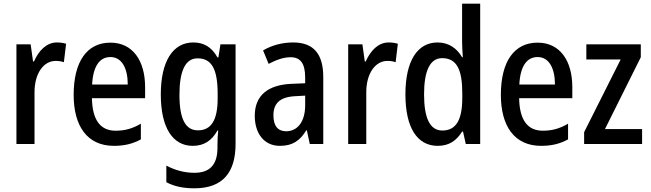

<svg xmlns="http://www.w3.org/2000/svg" viewBox="-20 -780 3524 1040"><path d="M288 -550C232 -550 190 -506 164 -447H159L146 -540H69V0H167V-281C167 -382 216 -450 281 -450C297 -450 313 -448 326 -443L338 -543C322 -548 304 -550 288 -550Z M578 -549C452 -549 379 -448 379 -266C379 -99 451 10 597 10C654 10 699 -1 743 -25V-110C697 -83 656 -72 606 -72C523 -72 480 -131 478 -248H766V-308C766 -450 700 -549 578 -549ZM578 -471C642 -471 672 -407 672 -322H479C484 -422 520 -471 578 -471Z M1027 -550C917 -550 851 -449 851 -268C851 -89 915 10 1024 10C1084 10 1126 -17 1158 -73H1162C1159 -48 1158 -16 1158 4V20C1158 115 1114 156 1033 156C981 156 930 143 881 117V207C925 230 973 240 1033 240C1187 240 1256 154 1256 -1V-540H1174L1163 -469H1158C1126 -526 1083 -550 1027 -550ZM1050 -464C1126 -464 1159 -407 1159 -271V-247C1159 -129 1124 -74 1052 -74C985 -74 952 -135 952 -266C952 -396 984 -464 1050 -464Z M1568 -550C1507 -550 1451 -534 1405 -507L1435 -434C1477 -456 1516 -470 1554 -470C1607 -470 1633 -437 1633 -360V-329L1561 -326C1430 -321 1360 -262 1360 -153C1360 -60 1408 10 1496 10C1564 10 1604 -17 1639 -74H1642L1658 0H1731V-363C1731 -486 1680 -550 1568 -550ZM1580 -259 1633 -262V-210C1633 -120 1591 -69 1530 -69C1487 -69 1461 -96 1461 -155C1461 -220 1496 -255 1580 -259Z M2085 -550C2029 -550 1987 -506 1961 -447H1956L1943 -540H1866V0H1964V-281C1964 -382 2013 -450 2078 -450C2094 -450 2110 -448 2123 -443L2135 -543C2119 -548 2101 -550 2085 -550Z M2351 10C2413 10 2452 -18 2483 -67H2488L2503 0H2581V-760H2483V-552C2483 -530 2485 -499 2487 -470H2483C2454 -520 2409 -550 2350 -550C2241 -550 2176 -450 2176 -269C2176 -88 2240 10 2351 10ZM2376 -73C2309 -73 2277 -140 2277 -269C2277 -394 2308 -465 2375 -465C2454 -465 2484 -403 2484 -275V-249C2484 -130 2450 -73 2376 -73Z M2892 -549C2766 -549 2693 -448 2693 -266C2693 -99 2765 10 2911 10C2968 10 3013 -1 3057 -25V-110C3011 -83 2970 -72 2920 -72C2837 -72 2794 -131 2792 -248H3080V-308C3080 -450 3014 -549 2892 -549ZM2892 -471C2956 -471 2986 -407 2986 -322H2793C2798 -422 2834 -471 2892 -471Z M3458 0V-81H3257L3451 -470V-540H3156V-458H3342L3144 -64V0Z"/></svg>

Font: Noto Sans Thai Cond Med
Style: Regular
Weight: 500
Width: 3
Designer: Monotype Design Team
Foundry: Monotype Imaging Inc.
Version: Version 2.002